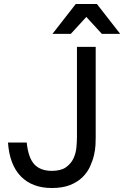

<svg xmlns="http://www.w3.org/2000/svg" viewBox="-20 -935 623 963"><path d="M240 8Q142 8 85 -50Q28 -108 20 -220H114Q122 -143 152.5 -110.5Q183 -78 240 -78Q286 -78 311.5 -96.5Q337 -115 349 -141.5Q361 -168 363.5 -197.5Q366 -227 366 -250V-700H460V-245Q460 -232 459 -208.5Q458 -185 451.5 -157Q445 -129 431.5 -99.5Q418 -70 393.5 -46Q369 -22 331.5 -7Q294 8 240 8ZM360 -915H466L583 -765H491L413 -850L335 -765H243Z"/></svg>

Font: PT Root UI Medium
Style: Regular
Weight: 500
Designer: Vitaly Kuzmin
Foundry: ParaType Ltd.
Version: Version 2.001G